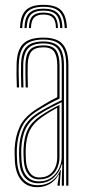

<svg xmlns="http://www.w3.org/2000/svg" viewBox="-20 -760 355 786"><path d="M158 -740.2Q207.8 -740.2 230 -718.1Q252.2 -696 253.8 -645.2H244.8Q243.2 -691.8 223.1 -712Q203 -732.2 158 -732.2Q112.8 -732.2 92.6 -712Q72.5 -691.8 71 -645.2H62Q63.5 -696 85.8 -718.1Q108 -740.2 158 -740.2ZM158 -724.5Q198.2 -724.5 216.4 -706.1Q234.5 -687.8 235.5 -645.2H226.5Q225.5 -683.2 209.6 -699.9Q193.8 -716.5 158 -716.5Q122.2 -716.5 106.2 -699.9Q90.2 -683.2 89.2 -645.2H80.2Q81.2 -687.8 99.4 -706.1Q117.5 -724.5 158 -724.5ZM158 -708.5Q189 -708.5 202.8 -693.9Q216.5 -679.2 217.2 -645.2H209Q208.8 -674.8 196.6 -687.6Q184.5 -700.5 158 -700.5Q131.5 -700.5 119.4 -687.6Q107.2 -674.8 106.8 -645.2H98.5Q99 -679.2 113 -693.9Q127 -708.5 158 -708.5ZM251 0V-492.5Q251 -549 229.2 -573.5Q207.5 -598 157.5 -598Q105.5 -598 82.2 -574.9Q59 -551.8 57 -498.5Q56.2 -476.8 56.6 -451.5Q57 -426.2 58 -402H49Q48 -427 47.6 -452.1Q47.2 -477.2 48 -498.8Q49.8 -556 75.2 -581Q100.8 -606 157.5 -606Q194.2 -606 216.8 -594.5Q239.2 -583 249.6 -558Q260 -533 260 -492.5V0ZM139.2 -17.5Q170.5 -17.5 191.1 -33.1Q211.8 -48.8 222.1 -71.6Q232.5 -94.5 232.5 -115.5V-341.8Q212.2 -332.2 187.2 -319Q162.2 -305.8 141 -292Q102 -266.8 85.5 -233.5Q69 -200.2 67 -149Q66.5 -136.2 67 -126Q67.5 -115.8 68.2 -101Q70.8 -59.8 89.5 -38.6Q108.2 -17.5 139.2 -17.5ZM140.5 -25.8Q112.2 -25.8 96.1 -46Q80 -66.2 77.5 -101.5Q76.5 -116.5 76.2 -127.5Q76 -138.5 76.2 -148.8Q78.2 -198.8 93.9 -230Q109.5 -261.2 144.8 -285Q161.2 -296.2 182.4 -308.5Q203.5 -320.8 223.5 -330.5V-114.8Q223.5 -94.2 215 -73.6Q206.5 -53 188.2 -39.4Q170 -25.8 140.5 -25.8ZM141.5 -33.5Q167.2 -33.5 183.4 -45.8Q199.5 -58 206.9 -76.6Q214.2 -95.2 214.2 -114.5V-319Q198.5 -310.5 182 -300.4Q165.5 -290.2 148.2 -278Q116 -254.8 101.5 -225.6Q87 -196.5 85.2 -148.5Q85 -137.5 85.2 -127.1Q85.5 -116.8 86.2 -102.5Q88.2 -71.2 102.4 -52.4Q116.5 -33.5 141.5 -33.5ZM133 6.2Q90.8 6.2 67.4 -21.8Q44 -49.8 41 -99.2Q40 -115.5 39.9 -128.6Q39.8 -141.8 40 -151.8Q42.5 -202.5 60.9 -241.8Q79.2 -281 129.2 -313.2Q144.8 -323 158.9 -331.6Q173 -340.2 186.8 -347.9Q200.5 -355.5 214.5 -362.2V-492.5Q214.5 -527.8 202.8 -547Q191 -566.2 157.5 -566.2Q123.2 -566.2 109 -549.6Q94.8 -533 93.5 -497Q93 -478.2 93.1 -455.4Q93.2 -432.5 94.2 -402H85.2Q84.2 -432.5 84 -455.4Q83.8 -478.2 84.2 -497.5Q85.5 -538 102.4 -556.1Q119.2 -574.2 157.5 -574.2Q195.8 -574.2 209.8 -553.5Q223.8 -532.8 223.8 -492.5V-356.5Q199.2 -345.2 176.1 -332.1Q153 -319 132.5 -305.8Q85.5 -275.8 68.5 -238.1Q51.5 -200.5 49 -151.2Q48.5 -137.8 48.8 -127.1Q49 -116.5 50 -99.8Q53 -52.5 75 -27.1Q97 -1.8 135 -1.8Q167.8 -1.8 191.8 -18.9Q215.8 -36 227.2 -64.2H229.2L224.8 -9.2V0H215.5V-4.5L221.8 -45H220Q207.2 -21.2 184.5 -7.5Q161.8 6.2 133 6.2ZM233 0V-22.2L235 -87.8H233Q224.8 -56.2 199.9 -33Q175 -9.8 136.8 -9.8Q102.2 -9.8 82 -33.2Q61.8 -56.8 59.2 -100.2Q58.2 -116.8 58 -127.8Q57.8 -138.8 58.2 -150.8Q60.2 -198.2 76.1 -234.2Q92 -270.2 137 -299Q152.5 -308.8 169.9 -318.2Q187.2 -327.8 203.8 -336Q220.2 -344.2 232.8 -350V-492.5Q232.8 -540.5 215.4 -561.4Q198 -582.2 157.5 -582.2Q115 -582.2 95.9 -562.6Q76.8 -543 75.2 -497.8Q74.5 -476 74.9 -450.8Q75.2 -425.5 76 -402H67.2Q66.2 -426 65.9 -451.6Q65.5 -477.2 66.2 -498Q67.8 -547.2 88.9 -568.8Q110 -590.2 157.5 -590.2Q202.8 -590.2 222.2 -567.5Q241.8 -544.8 241.8 -492.5V0Z"/></svg>

Font: Big Shoulders Inline Display Thin Light
Style: Regular
Weight: 300
Version: Version 2.002